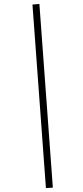

<svg xmlns="http://www.w3.org/2000/svg" viewBox="-20 -729 418 970"><path d="M212 221 144 -706 179 -709 247 219Z"/></svg>

Font: Ysabeau Infant ExtraLight
Style: Italic
Weight: 250
Italic angle: -12°
Designer: Christian Thalmann (Catharsis Fonts)
Version: Version 2.001;gftools[0.9.30]; featfreeze: ss01,ss02,lnum